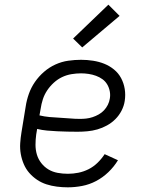

<svg xmlns="http://www.w3.org/2000/svg" viewBox="-20 -794 640 822"><path d="M270 8Q247 8 223.5 5Q200 2 178.5 -5Q157 -12 138.5 -24.5Q120 -37 105.5 -53.5Q91 -70 82 -91Q73 -112 69 -134.5Q65 -157 66.5 -180.5Q68 -204 72 -228L90 -338Q94 -365 103.5 -392Q113 -419 129.5 -443Q146 -467 168.5 -486.5Q191 -506 217.5 -518Q244 -530 272 -534Q300 -538 327 -538Q353 -538 378.5 -534Q404 -530 426.5 -521Q449 -512 468 -496.5Q487 -481 498.5 -459.5Q510 -438 514 -413Q518 -388 514 -362Q511 -341 500.5 -320.5Q490 -300 474 -284Q458 -268 438 -257Q418 -246 397 -240Q376 -234 354.5 -232Q333 -230 312 -230Q290 -230 268.5 -230.5Q247 -231 225 -232Q203 -233 181.5 -235Q160 -237 139 -242L135 -218Q132 -196 132 -174Q132 -152 138 -132Q144 -112 157 -95.5Q170 -79 187.5 -68.5Q205 -58 226.5 -54Q248 -50 271 -50Q293 -50 315.5 -54.5Q338 -59 359 -69.5Q380 -80 397.5 -97Q415 -114 428 -134L485 -108Q468 -80 444 -57Q420 -34 391.5 -19Q363 -4 332 2Q301 8 270 8ZM323 -285Q336 -285 349.5 -286.5Q363 -288 376.5 -292.5Q390 -297 402.5 -304Q415 -311 425 -321.5Q435 -332 441.5 -345Q448 -358 450 -371Q453 -387 450 -403Q447 -419 439 -432.5Q431 -446 418.5 -455Q406 -464 391 -469.5Q376 -475 359.5 -477.5Q343 -480 327 -480Q307 -480 286 -476.5Q265 -473 246 -464Q227 -455 210.5 -440Q194 -425 182 -407Q170 -389 163.5 -369Q157 -349 154 -328L149 -300Q170 -295 191.5 -293Q213 -291 235 -290Q257 -289 279 -287Q301 -285 323 -285ZM332 -591 293 -629 444 -774 492 -726Z"/></svg>

Font: Iosevka Curly Slab LtEx
Style: Italic
Weight: 300
Width: 7
Italic angle: -9°
Monospace: yes
Designer: Belleve Invis
Foundry: Belleve Invis
Version: Version 11.1.0; ttfautohint (v1.8.3)